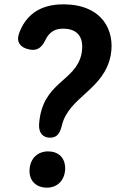

<svg xmlns="http://www.w3.org/2000/svg" viewBox="-20 -816 599 884"><path d="M210 -182C243 -182 256 -202 265 -239C297 -371 460 -402 490 -563C510 -677 450 -793 278 -796C159 -798 96 -742 67 -660C54 -622 75 -596 113 -589L116 -588C152 -581 172 -597 189 -632C207 -669 234 -684 270 -684C347 -684 368 -633 355 -567C328 -439 174 -440 160 -245C157 -204 178 -182 210 -182ZM116 -36C113 19 149 48 196 48C243 48 277 16 280 -36C282 -90 248 -119 202 -119C155 -119 120 -89 116 -36Z"/></svg>

Font: 寒蝉团圆体 Round
Style: Regular
Weight: 500
Designer: 寒蝉字型
Version: Version 2.700;Glyphs 3.1.1 (3135)